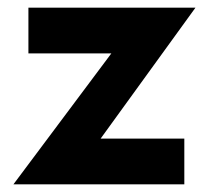

<svg xmlns="http://www.w3.org/2000/svg" viewBox="-20 -480 543 500"><path d="M54 -341V-460H489L242 -119H460V0H15L270 -341Z"/></svg>

Font: Venryn Sans SemiBold
Style: Regular
Weight: 600
Designer: Owen Earl, indestructible type* (font) & Cristiano Sobral (main changes)
Version: Version 3.60;October 28, 2020;FontCreator 13.0.0.2681 64-bit